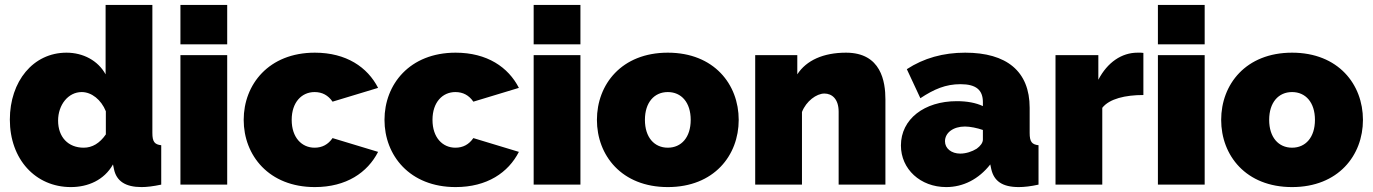

<svg xmlns="http://www.w3.org/2000/svg" viewBox="-20 -750 5576 780"><path d="M268 10C337 10 403 -18 439 -82L443 -63C453 -14 490 10 555 10C576 10 602 7 635 0V-160C608 -163 599 -174 599 -210V-730H409V-448C378 -504 318 -536 250 -536C115 -536 20 -420 20 -264C20 -103 124 10 268 10ZM320 -150C257 -150 216 -193 216 -260C216 -324 257 -376 312 -376C352 -376 391 -345 410 -298V-204C385 -168 355 -150 320 -150Z M903 -570V-730H713V-570ZM903 0V-526H713V0Z M970 -263C970 -119 1072 10 1259 10C1387 10 1473 -49 1516 -133L1331 -189C1313 -163 1289 -150 1258 -150C1206 -150 1165 -191 1165 -263C1165 -335 1206 -376 1258 -376C1289 -376 1313 -363 1331 -337L1516 -393C1473 -477 1387 -536 1259 -536C1072 -536 970 -407 970 -263Z M1542 -263C1542 -119 1644 10 1831 10C1959 10 2045 -49 2088 -133L1903 -189C1885 -163 1861 -150 1830 -150C1778 -150 1737 -191 1737 -263C1737 -335 1778 -376 1830 -376C1861 -376 1885 -363 1903 -337L2088 -393C2045 -477 1959 -536 1831 -536C1644 -536 1542 -407 1542 -263Z M2338 -570V-730H2148V-570ZM2338 0V-526H2148V0Z M2693 10C2881 10 2981 -119 2981 -263C2981 -407 2881 -536 2693 -536C2505 -536 2405 -407 2405 -263C2405 -119 2505 10 2693 10ZM2600 -263C2600 -334 2638 -376 2693 -376C2748 -376 2786 -334 2786 -263C2786 -192 2748 -150 2693 -150C2638 -150 2600 -192 2600 -263Z M3577 -346C3577 -418 3560 -536 3417 -536C3325 -536 3256 -505 3219 -448V-526H3048V0H3238V-295C3255 -339 3297 -370 3329 -370C3360 -370 3387 -348 3387 -296V0H3577Z M3824 10C3893 10 3956 -22 4003 -82L4007 -63C4018 -15 4051 10 4119 10C4140 10 4168 7 4199 0V-160C4172 -163 4163 -174 4163 -210V-312C4163 -461 4069 -536 3901 -536C3812 -536 3733 -514 3664 -469L3719 -351C3775 -388 3822 -408 3882 -408C3946 -408 3973 -384 3973 -335V-319C3945 -332 3910 -339 3867 -339C3735 -339 3640 -266 3640 -159C3640 -63 3719 10 3824 10ZM3881 -126C3845 -126 3819 -147 3819 -176C3819 -211 3853 -236 3900 -236C3921 -236 3950 -230 3973 -222V-183C3973 -170 3963 -157 3948 -146C3929 -134 3904 -126 3881 -126Z M4625 -535C4622 -536 4614 -536 4601 -536C4537 -536 4479 -497 4442 -426V-526H4268V0H4458V-312C4487 -349 4552 -364 4625 -364Z M4874 -570V-730H4684V-570ZM4874 0V-526H4684V0Z M5229 10C5417 10 5517 -119 5517 -263C5517 -407 5417 -536 5229 -536C5041 -536 4941 -407 4941 -263C4941 -119 5041 10 5229 10ZM5136 -263C5136 -334 5174 -376 5229 -376C5284 -376 5322 -334 5322 -263C5322 -192 5284 -150 5229 -150C5174 -150 5136 -192 5136 -263Z"/></svg>

Font: Raleway Black
Style: Regular
Weight: 900
Designer: Matt McInerney, Pablo Impallari, Rodrigo Fuenzalida
Foundry: Matt McInerney, Pablo Impallari, Rodrigo Fuenzalida
Version: Version 3.000g; ttfautohint (v1.5) -l 8 -r 28 -G 28 -x 14 -D